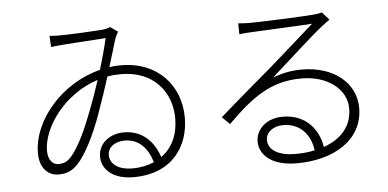

<svg xmlns="http://www.w3.org/2000/svg" viewBox="-52 -850 1979 979"><g transform="rotate(-5 937.5 -360.5)"><path d="M119 -139C119 -60 164 -22 215 -22C257 -22 286 -35 315 -66C357 -111 405 -204 444 -314C466 -375 487 -439 506 -498C528 -502 552 -504 576 -504C743 -504 832 -390 832 -255C832 -173 801 -106 744 -65C720 -136 667 -207 564 -207C492 -207 433 -161 433 -95C433 -24 495 25 594 25C799 25 881 -115 881 -255C881 -418 769 -549 580 -549C560 -549 540 -548 520 -545C538 -602 552 -650 562 -683C567 -698 574 -710 580 -721L542 -748C529 -742 513 -739 492 -737C435 -733 327 -728 289 -728C271 -727 246 -729 230 -730L233 -673C315 -683 456 -689 514 -694C505 -654 490 -597 471 -535C271 -485 119 -306 119 -139ZM166 -147C166 -267 282 -430 455 -485C439 -436 421 -385 403 -338C371 -253 328 -153 282 -103C260 -79 239 -75 218 -75C191 -75 166 -99 166 -147ZM478 -98C478 -139 516 -165 565 -165C637 -165 682 -116 704 -42C671 -28 634 -20 591 -20C528 -20 478 -48 478 -98Z M1069 -240 1108 -202C1237 -330 1334 -402 1491 -402C1622 -402 1720 -329 1720 -228C1720 -137 1663 -75 1574 -44C1561 -132 1498 -216 1378 -216C1293 -216 1240 -161 1240 -101C1240 -34 1299 27 1430 27C1621 27 1771 -64 1771 -227C1771 -355 1659 -447 1497 -447C1445 -447 1400 -439 1347 -419C1429 -492 1567 -618 1612 -653C1624 -663 1644 -677 1659 -688L1624 -728C1614 -725 1606 -724 1583 -721C1534 -716 1302 -707 1253 -707C1237 -707 1213 -708 1194 -710L1195 -654C1215 -657 1233 -658 1253 -659C1303 -661 1517 -672 1569 -675C1520 -631 1392 -519 1339 -472C1282 -424 1155 -316 1069 -240ZM1288 -105C1288 -144 1326 -173 1377 -173C1462 -173 1515 -114 1526 -31C1495 -24 1462 -21 1426 -21C1346 -21 1288 -50 1288 -105Z"/></g></svg>

Font: GenEiGothic-pro-Light
Style: Regular
Weight: 300
Designer: Ryoko NISHIZUKA (kana & ideographs); Paul D. Hunt (Latin, Greek & Cyrillic); Wenlong ZHANG (bopomofo); Sandoll Communica
Foundry: Adobe Systems Incorporated; o_tamon
Version: Version 1.000.140830